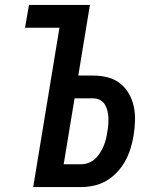

<svg xmlns="http://www.w3.org/2000/svg" viewBox="-20 -755 640 775"><path d="M114 0 220 -643H81L97 -735H343L296 -450H356Q386 -450 414 -443Q442 -436 464 -419Q486 -402 500 -377.5Q514 -353 520 -325Q526 -297 525 -267Q524 -237 519 -207Q515 -182 507 -156Q499 -130 486 -106Q473 -82 453.5 -61Q434 -40 410.5 -26Q387 -12 360.5 -6Q334 0 308 0ZM237 -92H308Q322 -92 337 -97.5Q352 -103 363.5 -113.5Q375 -124 383.5 -137.5Q392 -151 398 -165Q404 -179 407.5 -193.5Q411 -208 413 -222Q416 -237 417 -251.5Q418 -266 417.5 -280.5Q417 -295 413.5 -308.5Q410 -322 403 -333.5Q396 -345 383.5 -351.5Q371 -358 356 -358H281Z"/></svg>

Font: Iosevka SS04 SmBd Ex Obl
Style: Regular
Weight: 600
Width: 7
Italic angle: -9°
Monospace: yes
Designer: Belleve Invis
Foundry: Belleve Invis
Version: Version 19.0.0; ttfautohint (v1.8.4)